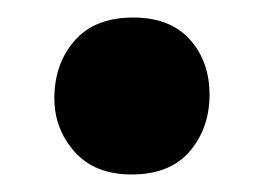

<svg xmlns="http://www.w3.org/2000/svg" viewBox="-20 -420 302 219"><path d="M219 -312Q219 -274 196.5 -247.5Q174 -221 130 -221Q88 -221 65 -247Q42 -273 42 -308Q42 -347 65 -373.5Q88 -400 132 -400Q174 -400 196.5 -375Q219 -350 219 -312Z"/></svg>

Font: Amaranth
Style: Bold
Weight: 700
Designer: Gesine Todt
Foundry: Gesine Todt
Version: Version 1.001